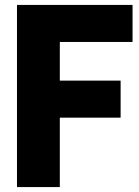

<svg xmlns="http://www.w3.org/2000/svg" viewBox="-20 -760 564 780"><path d="M49 0V-740H518.5V-589.5H223V-432.5H470V-282H223V0Z"/></svg>

Font: Encode Sans Condensed Condensed ExtraBold
Style: Regular
Weight: 800
Width: 3
Designer: Multiple Designers
Foundry: Impallari Type
Version: Version 3.000; ttfautohint (v1.8.3) -l 8 -r 50 -G 200 -x 14 